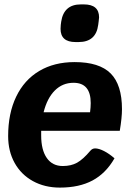

<svg xmlns="http://www.w3.org/2000/svg" viewBox="-20 -842 620 872"><path d="M167 -248V-227Q167 -161 192.5 -124.5Q218 -88 265 -88Q303 -88 330 -103Q357 -118 390 -157Q399 -168 412 -168Q429 -168 452.5 -156Q476 -144 500 -123Q461 -55 400.5 -22.5Q340 10 252 10Q183 10 129.5 -19.5Q76 -49 46.5 -102Q17 -155 17 -224Q17 -327 53.5 -403Q90 -479 158 -519.5Q226 -560 319 -560Q431 -560 482.5 -508.5Q534 -457 534 -346Q534 -308 524 -248ZM178 -332H389Q392 -355 392 -374Q392 -466 314 -466Q264 -466 229 -431Q194 -396 178 -332ZM255 -711Q255 -723 256 -729L258 -744Q270 -822 347 -822H361Q430 -822 430 -763Q430 -758 428 -744L426 -729Q416 -651 337 -651H323Q255 -651 255 -711Z"/></svg>

Font: Krub
Style: Bold Italic
Weight: 700
Italic angle: -8°
Designer: Ekaluck Peanpanawate
Foundry: Cadson Demak Co.,Ltd.
Version: Version 1.000; ttfautohint (v1.6)